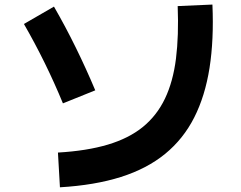

<svg xmlns="http://www.w3.org/2000/svg" viewBox="-20 -774 1040 829"><path d="M238.8 34.7 230.2 -115.3Q355 -122.5 445.7 -149.6Q536.3 -176.7 596.8 -225.8Q657.2 -275 692.3 -348.3Q727.3 -421.5 739.8 -520.8Q752.2 -620 747.2 -747.7L897.2 -754.3Q903.8 -602.3 884.7 -480.7Q865.5 -359 818.5 -266.5Q771.5 -174 693.2 -109.8Q614.8 -45.7 502.1 -9.9Q389.3 25.8 238.8 34.7ZM391.3 -384 251.7 -327.7Q215.2 -416.3 173.2 -501.8Q131.2 -587.3 83.3 -670.5L213 -745.5Q263.3 -658.2 307.8 -567.5Q352.3 -476.8 391.3 -384Z"/></svg>

Font: Murecho Thin
Style: Regular
Weight: 100
Designer: Neil Summerour
Foundry: Positype
Version: Version 1.010